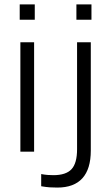

<svg xmlns="http://www.w3.org/2000/svg" viewBox="-20 -685 502 867"><path d="M137 -596H69V-665H137ZM134 0H72V-494H134ZM393 -596H325V-665H393ZM239 162Q221 162 205 161Q189 160 166 156V101Q182 104 195 105Q208 106 221 106Q278 106 303 79Q328 52 328 -11V-494H390V-5Q390 78 352 120Q314 162 239 162Z"/></svg>

Font: Blinker Light
Style: Regular
Weight: 300
Designer: Juergen Huber
Foundry: supertype
Version: Version 1.017;hotconv 1.0.117;makeotfexe 2.5.65602